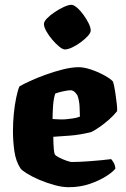

<svg xmlns="http://www.w3.org/2000/svg" viewBox="-20 -780 524 800"><path d="M266 0Q239 0 206.5 -9Q174 -18 143.5 -31Q113 -44 91.5 -57.5Q70 -71 65 -79Q46 -108 40 -149.5Q34 -191 34 -234Q34 -269 37.5 -305.5Q41 -342 47.5 -373Q54 -404 61 -420Q76 -429 105.5 -442.5Q135 -456 171 -469Q207 -482 243 -491Q279 -500 308 -500Q330 -500 358.5 -490.5Q387 -481 413 -467Q439 -453 451 -440Q456 -423 460 -397Q464 -371 466.5 -348Q469 -325 468 -317Q454 -299 434 -281.5Q414 -264 394.5 -250.5Q375 -237 361 -230Q313 -218 272 -215Q231 -212 202 -210Q203 -144 209 -136Q212 -131 226.5 -123.5Q241 -116 257 -110.5Q273 -105 279 -105Q309 -105 356 -108.5Q403 -112 443 -117Q448 -112 453.5 -102.5Q459 -93 461 -78Q452 -65 423.5 -46.5Q395 -28 354.5 -14Q314 0 266 0ZM254 -283Q269 -285 283 -286.5Q297 -288 313 -294Q313 -310 311.5 -337Q310 -364 302 -384Q292 -398 285 -401Q278 -404 275 -404Q264 -404 243 -399.5Q222 -395 210 -390Q203 -368 201 -337Q199 -306 199 -284Q216 -283 229 -282.5Q242 -282 254 -283ZM250 -574Q241 -574 226.5 -586Q212 -598 197.5 -615Q183 -632 173 -650Q163 -668 163 -680Q163 -690 176 -703.5Q189 -717 208.5 -730Q228 -743 247 -751.5Q266 -760 277 -760Q287 -760 301 -748Q315 -736 328 -718Q341 -700 349.5 -682.5Q358 -665 358 -653Q358 -643 346 -630Q334 -617 316.5 -604Q299 -591 281 -582.5Q263 -574 250 -574Z"/></svg>

Font: Texturina Black
Style: Regular
Weight: 900
Designer: Guillermo Torres Carreño
Foundry: Omnibus-Type
Version: Version 1.002; ttfautohint (v1.8.3)